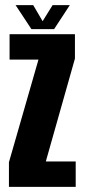

<svg xmlns="http://www.w3.org/2000/svg" viewBox="-20 -732 332 752"><path d="M15 0H276.5V-99.5H160V-101.5L273.5 -502.5V-598H17.5V-498.5H130.5V-498L15 -96.5ZM103 -618H192L253.5 -712H186L147 -649L110 -712H41Z"/></svg>

Font: Anybody ExtraCondensed
Style: Bold
Weight: 700
Width: 2
Version: Version 1.113;gftools[0.9.25]